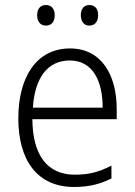

<svg xmlns="http://www.w3.org/2000/svg" viewBox="-20 -735 536 765"><path d="M128 -674C128 -649 141 -633 163 -633C185 -633 198 -648 198 -674C198 -700 185 -715 163 -715C141 -715 128 -700 128 -674ZM302 -675C302 -649 315 -633 336 -633C358 -633 371 -649 371 -675C371 -700 358 -715 336 -715C315 -715 302 -700 302 -675ZM259 -542C126 -542 53 -429 53 -263C53 -97 128 10 275 10C334 10 378 -1 424 -24V-75C373 -49 333 -39 278 -39C169 -39 110 -116 109 -260H445V-300C445 -437 384 -542 259 -542ZM258 -494C348 -494 389 -415 389 -306H111C119 -430 173 -494 258 -494Z"/></svg>

Font: Noto Sans Armenian SemiCondensed Light
Style: Regular
Weight: 300
Width: 4
Designer: Monotype Design Team
Foundry: Monotype Imaging Inc.
Version: Version 2.008